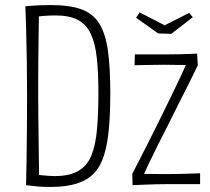

<svg xmlns="http://www.w3.org/2000/svg" viewBox="-20 -728 832 759"><path d="M181 11Q167 11 151 10.5Q135 10 118.5 8Q102 6 83 4L112 -40Q128 -37 142.5 -35.5Q157 -34 171 -33Q185 -32 197 -32Q255 -32 290 -52.5Q325 -73 341.5 -114Q358 -155 363.5 -217Q369 -279 369 -361Q369 -443 362.5 -500.5Q356 -558 338.5 -595Q321 -632 287.5 -649.5Q254 -667 199 -667Q178 -667 151.5 -665Q125 -663 97 -658L80 -703Q108 -706 133 -707Q158 -708 180 -708Q255 -708 301 -691.5Q347 -675 372 -635.5Q397 -596 406.5 -528.5Q416 -461 416 -360Q416 -281 410.5 -220Q405 -159 391.5 -115Q378 -71 352 -43.5Q326 -16 284 -2.5Q242 11 181 11ZM83 4Q84 -36 85 -97Q86 -158 86.5 -226Q87 -294 87 -356Q87 -419 86 -484.5Q85 -550 83.5 -607.5Q82 -665 80 -703L134 -699Q134 -681 133.5 -648.5Q133 -616 132.5 -575Q132 -534 131.5 -492Q131 -450 131 -413.5Q131 -377 131 -352Q131 -319 131.5 -277Q132 -235 132.5 -190.5Q133 -146 133.5 -105.5Q134 -65 134.5 -36Q135 -7 135 4ZM535 -10 503 -41Q515 -65 531.5 -96.5Q548 -128 567.5 -167Q587 -206 610 -252Q634 -301 655.5 -345Q677 -389 695 -427.5Q713 -466 727 -498L762 -470Q744 -432 725.5 -395.5Q707 -359 688 -321.5Q669 -284 648 -241Q626 -198 607 -160.5Q588 -123 570.5 -86Q553 -49 535 -10ZM504 4 503 -41Q503 -41 519 -41Q535 -41 558.5 -40.5Q582 -40 607.5 -40Q633 -40 651 -40Q669 -40 690 -40.5Q711 -41 729 -41.5Q747 -42 759 -42.5Q771 -43 771 -43V0Q771 0 757 0Q743 0 722 0Q701 0 678 0Q655 0 636 0Q617 0 594.5 0.5Q572 1 551.5 2Q531 3 517.5 3.5Q504 4 504 4ZM512 -470 513 -513Q513 -513 526 -513Q539 -513 559 -513Q579 -513 601.5 -513Q624 -513 643 -513Q664 -513 684 -513.5Q704 -514 721 -514.5Q738 -515 748.5 -515.5Q759 -516 759 -516L762 -470Q762 -470 748 -470.5Q734 -471 712.5 -471Q691 -471 668 -471.5Q645 -472 627 -472Q609 -472 588.5 -471.5Q568 -471 551 -471Q534 -471 523 -470.5Q512 -470 512 -470ZM657 -594 605 -596 518 -658 532 -679 631 -628 728 -677 742 -660Z"/></svg>

Font: Truculenta ExtraLight
Style: Regular
Weight: 250
Version: Version 1.002